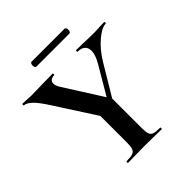

<svg xmlns="http://www.w3.org/2000/svg" viewBox="-202 -890 1030 1030"><g transform="rotate(-45 313.5 -375.0)"><path d="M468 -564Q468 -588 453.5 -600.5Q439 -613 412 -613Q409 -613 409 -619Q409 -625 412 -625L465 -624Q511 -622 547 -622Q564 -622 588 -624L625 -625Q627 -625 627 -619Q627 -613 625 -613Q594 -613 549 -574.5Q504 -536 469 -478L339 -261L318 -278L441 -487Q468 -532 468 -564ZM5 -613Q2 -613 2 -619Q2 -625 5 -625L36 -624Q58 -622 67 -622Q102 -622 168 -624L234 -625Q236 -625 236 -619Q236 -613 234 -613Q217 -613 207.5 -605Q198 -597 198 -584Q198 -568 212 -546L356 -319L260 -274L108 -510Q71 -568 46.5 -590.5Q22 -613 5 -613ZM365 -319V-81Q365 -50 370 -36Q375 -22 389.5 -17Q404 -12 436 -12Q439 -12 439 -6Q439 0 436 0Q403 0 384 -1L309 -2L235 -1Q215 0 181 0Q179 0 179 -6Q179 -12 181 -12Q213 -12 228 -17Q243 -22 248.5 -36.5Q254 -51 254 -81V-310ZM188 -732Q188 -739 191 -744.5Q194 -750 198 -750H449Q454 -750 457 -744.5Q460 -739 460 -732Q460 -724 457 -718.5Q454 -713 449 -713H198Q194 -713 191 -718.5Q188 -724 188 -732Z"/></g></svg>

Font: Cormorant Unicase
Style: Bold
Weight: 700
Designer: Christian Thalmann (Catharsis Fonts)
Foundry: Catharsis Fonts
Version: Version 4.000